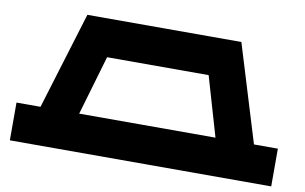

<svg xmlns="http://www.w3.org/2000/svg" viewBox="-73 -840 1558 981"><g transform="rotate(10 706.0 -350.0)"><path d="M1259.8 -195.8H1383.8V0H27.8V-195.8H152.3L306.6 -700.2H1105.5ZM353 -195.8H1060.1L970.2 -504.4H443.4Z"/></g></svg>

Font: Donpoligrafbum
Style: Bold
Weight: 700
Designer: Sasha Pavljenko
Version: Version 1.002;Fontself Maker 3.5.8